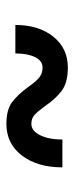

<svg xmlns="http://www.w3.org/2000/svg" viewBox="164 -547 232 600"><g transform="rotate(90 280.0 -247.0)"><path d="M252 -219Q236 -242 223 -253Q210 -264 191 -264Q170 -264 158.5 -240.5Q147 -217 147 -179H58Q58 -252 94.5 -297.5Q131 -343 191 -343Q238 -343 263.5 -324Q289 -305 312 -271Q328 -249 339 -239Q350 -229 367 -229Q389 -229 402.5 -256.5Q416 -284 416 -326H503Q503 -248 466 -199.5Q429 -151 367 -151Q323 -151 299.5 -168.5Q276 -186 252 -219Z"/></g></svg>

Font: Hanken Grotesk SemiBold
Style: Italic
Weight: 600
Italic angle: -8°
Designer: Alfredo Marco Pradil
Foundry: Hanken Design Co.
Version: Version 3.014